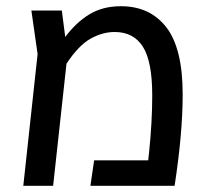

<svg xmlns="http://www.w3.org/2000/svg" viewBox="-20 -598 663 618"><path d="M568 -294Q568 -169 542 0H271L283 -82H457L460 -109Q470 -207 470 -291Q470 -400 440 -447.5Q410 -495 349 -495Q310 -495 271.5 -473.5Q233 -452 194 -393L151 0H55L101 -424L81 -564H179L190 -479Q225 -526 268 -552Q311 -578 369 -578Q463 -578 515.5 -510Q568 -442 568 -294Z"/></svg>

Font: FiraGO
Style: Regular
Weight: 400
Designer: bBox Type
Foundry: bBox Type GmbH
Version: Version 1.001;April 20, 2020;FontCreator 12.0.0.2555 64-bit